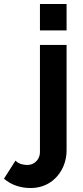

<svg xmlns="http://www.w3.org/2000/svg" viewBox="-135 -750 416 966"><path d="M18 196Q-19 196 -53 184.5Q-87 173 -115 149L-57 58Q-46 70 -30 75Q-14 80 2 80Q20 80 34.5 71.5Q49 63 57.5 48Q66 33 66 14V-524H200V4Q200 60 175.5 104Q151 148 110.5 172Q70 196 18 196ZM66 -597V-730H200V-597Z"/></svg>

Font: Raleway Thin
Style: Bold
Weight: 700
Version: Version 4.026